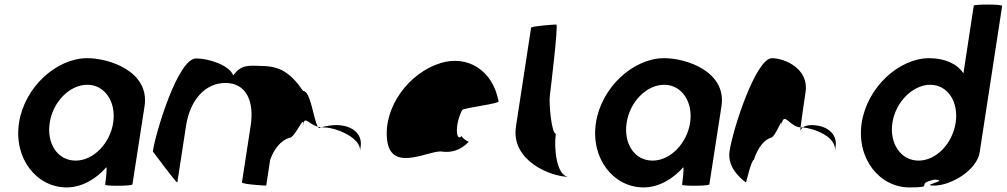

<svg xmlns="http://www.w3.org/2000/svg" viewBox="-20 -810 4394 838"><path d="M63 -274C39 -118 140 8 271 8C336 8 399 -28 444 -80C449 -76 439 -4 439 -4C438 3 557 2 558 -5L611 -347C634 -500 452 -558 357 -556C226 -554 87 -430 63 -274ZM197 -274C211 -366 284 -440 361 -440C437 -440 488 -366 474 -274C460 -184 388 -109 310 -109C231 -109 183 -184 197 -274Z M647 -149C647 -149 753 -6 754 -14L792 -261C810 -376 877 -448 964 -448C1053 -448 1091 -370 1074 -261L1036 -14C1035 -6 1131 0 1142 0L1159 -112C1177 -164 1211 -200 1242 -208C1269 -208 1311 -320 1302 -261C1309 -309 1325 -269 1367 -257C1348 -290 1336 -413 1303 -413C1247 -494 1200 -522 1120 -522C1060 -525 1031 -526 998 -481C981 -526 890 -555 836 -555C756 -555 659 -230 647 -149ZM1367 -257C1369 -254 1371 -252 1373 -251L1382 -254ZM1382 -254H1391C1451 -254 1560 -205 1551 -149L1554 -170C1563 -228 1513 -264 1449 -264C1428 -264 1404 -261 1382 -254Z M1670 -196C1689 -52 1862 -160 1911 -148C1950 -144 1988 -152 2026 -191C2018 -193 1992 -212 1995 -217C1973 -188 1961 -257 1997 -330C2009 -340 2164 -358 2156 -368C2130 -506 2019 -570 1904 -535C1765 -493 1651 -341 1670 -196ZM1995 -218V-217ZM2027 -192 2026 -191C2028 -191 2028 -191 2027 -190Z M2232 -258C2209 -108 2384 -38 2464 -38C2408 -38 2397 -167 2406 -226C2387 -227 2375 -361 2380 -394C2381 -401 2418 -703 2408 -703C2398 -703 2299 -696 2298 -689Z M2581 -274C2557 -118 2658 8 2789 8C2854 8 2917 -28 2962 -80C2967 -76 2957 -4 2957 -4C2956 3 3075 2 3076 -5L3129 -347C3152 -500 2970 -558 2875 -556C2744 -554 2605 -430 2581 -274ZM2715 -274C2729 -366 2802 -440 2879 -440C2955 -440 3006 -366 2992 -274C2978 -184 2906 -109 2828 -109C2749 -109 2701 -184 2715 -274Z M3164 -149C3152 -68 3236 -14 3236 -14C3235 -6 3259 -112 3270 -112C3289 -171 3319 -200 3342 -208C3366 -208 3398 -314 3390 -261C3401 -331 3425 -256 3474 -254C3478 -281 3486 -346 3496 -409C3511 -510 3405 -556 3349 -556C3280 -556 3179 -250 3164 -149ZM3474 -254C3474 -246 3473 -242 3474 -241C3473 -237 3474 -246 3484 -254ZM3484 -254C3529 -250 3634 -215 3624 -149L3627 -170C3636 -228 3586 -264 3522 -264C3503 -264 3491 -259 3484 -254Z M3741 -274C3717 -118 3819 8 3949 8C4069 8 3967 -6 4058 -26C4131 -23 3990 0 4058 0C4129 0 4244 -66 4256 -146L4354 -784C4355 -792 4231 -792 4230 -785L4185 -490C4157 -532 4104 -556 4035 -556C3905 -556 3765 -430 3741 -274ZM3875 -274C3889 -366 3965 -440 4040 -440C4116 -440 4165 -366 4151 -274C4137 -184 4067 -109 3989 -109C3912 -109 3861 -184 3875 -274Z"/></svg>

Font: Ampere
Style: CndIta
Weight: 400
Version: Version 1